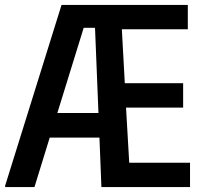

<svg xmlns="http://www.w3.org/2000/svg" viewBox="-20 -760 828 780"><path d="M1 -6 230 -740H743V-641H475L487 -422H724V-323H492L505 -99H752V0H392L384 -201H182L120 0H1ZM213 -301H380L366 -647H320Z"/></svg>

Font: Encode Sans Compressed
Style: SemiBold
Weight: 600
Designer: Pablo Impallari, Andres Torresi
Foundry: Pablo Impallari, Andres Torresi
Version: Version 1.000; ttfautohint (v1.00) -l 8 -r 50 -G 200 -x 14 -